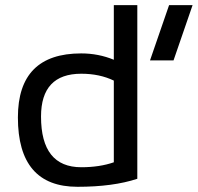

<svg xmlns="http://www.w3.org/2000/svg" viewBox="-20 -718 760 738"><path d="M417.5 -408.2Q362.8 -434.6 292.5 -434.6Q137.7 -434.6 137.7 -270Q137.7 -75.2 292.5 -75.2Q362.8 -75.2 417.5 -94.2ZM507.8 -30.8Q414.6 0 277.8 0Q48.8 0 48.8 -266.6Q48.8 -512.7 292 -512.7Q358.4 -512.7 417.5 -488.3V-698.2H507.8ZM720.2 -698.2 647 -485.8H556.6L629.9 -698.2Z"/></svg>

Font: Voltera
Style: Regular
Weight: 400
Designer: Bernd Montag
Version: Version 1.301